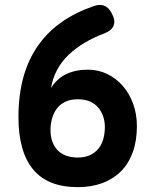

<svg xmlns="http://www.w3.org/2000/svg" viewBox="-20 -761 640 791"><path d="M300 -112Q329 -112 350 -121.5Q371 -131 385 -148Q399 -165 405.5 -188Q412 -211 412 -238Q412 -261 405 -281.5Q398 -302 384.5 -318Q371 -334 350 -343Q329 -352 300 -352Q270 -352 248.5 -341.5Q227 -331 214 -313.5Q201 -296 194.5 -273Q188 -250 188 -225Q188 -200 195.5 -178.5Q203 -157 217.5 -142Q232 -127 253 -119.5Q274 -112 300 -112ZM364 -735Q390 -745 409.5 -737.5Q429 -730 442 -703Q456 -676 448 -655.5Q440 -635 409 -623Q366 -607 329 -585Q292 -563 263 -535.5Q234 -508 215.5 -473.5Q197 -439 190 -398Q214 -437 252.5 -455.5Q291 -474 342 -474Q384 -474 421 -456.5Q458 -439 485.5 -407.5Q513 -376 528.5 -333.5Q544 -291 544 -242Q544 -181 527 -134Q510 -87 478 -55Q446 -23 401 -6.5Q356 10 301 10Q238 10 192 -8.5Q146 -27 116 -63.5Q86 -100 71 -154Q56 -208 56 -278Q56 -370 76.5 -443.5Q97 -517 137 -573.5Q177 -630 234 -670Q291 -710 364 -735Z"/></svg>

Font: Maple Mono
Style: Bold
Weight: 700
Monospace: yes
Designer: subframe7536
Version: Version 7.200